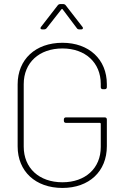

<svg xmlns="http://www.w3.org/2000/svg" viewBox="-20 -919 608 947"><path d="M188 -774H197C202 -774 207 -776 210 -780L283 -873C285 -876 288 -875 289 -873L359 -780C362 -775 367 -774 372 -774H381C386 -774 389 -777 389 -780C389 -782 389 -784 387 -786L304 -893C301 -897 296 -899 291 -899H278C273 -899 268 -897 265 -893L182 -786C177 -780 180 -774 188 -774ZM288 8C419 8 507 -73 507 -198V-330C507 -336 503 -340 497 -340H305C299 -340 295 -336 295 -330V-323C295 -317 299 -313 305 -313H473C475 -313 477 -311 477 -309V-194C477 -89 401 -20 288 -20C173 -20 97 -90 97 -196V-504C97 -610 173 -680 288 -680C401 -680 477 -610 477 -505V-489C477 -483 481 -479 487 -479H497C503 -479 507 -483 507 -489V-504C507 -626 419 -708 288 -708C155 -708 67 -626 67 -503V-197C67 -74 155 8 288 8Z"/></svg>

Font: Barlow Thin
Style: Regular
Weight: 250
Designer: Jeremy Tribby
Foundry: Tribby Type
Version: Version 1.422;hotconv 1.0.109;makeotfexe 2.5.65596